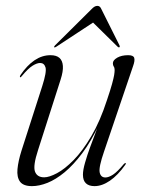

<svg xmlns="http://www.w3.org/2000/svg" viewBox="-20 -626 490 654"><path d="M408 -70.5Q409 -70 408.5 -68.2Q408 -66.5 407 -65Q381.5 -29 354.5 -10.5Q327.5 8 302 8Q283 8 272.8 -1.5Q262.5 -11 262.5 -31Q262.5 -47 269.8 -72.2Q277 -97.5 286.8 -124.2Q296.5 -151 305 -172.8Q313.5 -194.5 315 -204L317.5 -202.5Q290.5 -144.5 260.2 -104.2Q230 -64 200 -39.2Q170 -14.5 141.8 -3.2Q113.5 8 89 8Q59.5 8 48.2 -7.2Q37 -22.5 39.5 -49.8Q42 -77 53 -112L124 -333Q139.5 -381.5 135 -396.5Q130.5 -411.5 116.5 -411.5Q106 -411.5 91 -402.2Q76 -393 54 -366.5Q52 -364 50.8 -363.2Q49.5 -362.5 48.5 -363Q47.5 -364 47.8 -365.5Q48 -367 49.5 -370Q72 -403.5 97.8 -420.8Q123.5 -438 152 -438Q172 -438 182.5 -428.8Q193 -419.5 194.2 -401.2Q195.5 -383 186.5 -355L109.5 -114.5Q92 -61 99.2 -41.5Q106.5 -22 130.5 -22Q147.5 -22 174 -36Q200.5 -50 231 -81Q261.5 -112 291.2 -162.5Q321 -213 344.5 -285.5Q356 -319.5 361.5 -339.5Q367 -359.5 368.8 -370.2Q370.5 -381 370.5 -387.5Q370.5 -395 367.5 -399.2Q364.5 -403.5 364.5 -410.5Q364.5 -421 379.2 -429.5Q394 -438 416.5 -438Q434.5 -438 437.2 -428.8Q440 -419.5 433.5 -401.5L334.5 -110Q316 -56.5 319.5 -39Q323 -21.5 339 -21.5Q350 -21.5 364.8 -31Q379.5 -40.5 402 -67.5Q403.5 -69 405.2 -70Q407 -71 408 -70.5ZM309 -557H289L380.5 -467Q382.5 -465.5 384 -464.8Q385.5 -464 386.5 -465Q388 -466 388 -467.8Q388 -469.5 387 -471.5L325.5 -594.5Q323 -600.5 319.8 -603.2Q316.5 -606 311.5 -606Q306.5 -606 301.8 -603.2Q297 -600.5 291.5 -594.5L167.5 -471.5Q165.5 -469.5 164.8 -467.8Q164 -466 164.5 -465Q166 -464 167.8 -464.8Q169.5 -465.5 172 -467Z"/></svg>

Font: Fraunces 120pt Light
Style: Italic
Weight: 300
Italic angle: -16°
Version: Version 1.000;[b76b70a41]